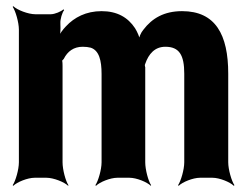

<svg xmlns="http://www.w3.org/2000/svg" viewBox="-20 -574 810 620"><path d="M247 -423C257 -423 265 -422 273 -420C300 -411 308 -379 308 -335V-50C308 -26 297 11 288 24L290 26C302 14 336 0 359 0H398C421 0 455 14 467 26L468 24C459 11 449 -26 449 -50V-357C448 -358 448 -365 447 -366L446 -362C447 -362 449 -367 449 -368C460 -400 480 -423 514 -423C559 -423 575 -396 575 -336V-50C575 -26 564 11 555 24L557 26C569 14 603 0 626 0H666C689 0 723 14 735 26L737 24C728 11 717 -26 717 -50V-336C717 -462 676 -538 568 -538C510 -538 471 -515 443 -478C435 -469 428 -452 428 -443H432C432 -452 423 -472 416 -483C393 -518 358 -538 308 -538C258 -538 220 -518 193 -489C183 -479 171 -462 167 -452L171 -450C175 -461 176 -480 175 -495V-498C174 -512 181 -534 187 -541L185 -544C178 -537 157 -528 144 -528H94C71 -528 35 -542 23 -554L21 -552C30 -539 41 -502 41 -478V-50C41 -26 30 11 21 24L23 26C35 14 69 0 92 0H130C153 0 188 14 200 26L201 24C192 11 182 -26 182 -50V-361C182 -364 182 -378 180 -379L177 -376C179 -375 184 -382 186 -384C198 -408 218 -423 247 -423Z"/></svg>

Font: Asimov
Style: EdgeExtreme
Weight: 500
Designer: Google
Version: Version 2.000980: 2014